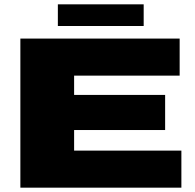

<svg xmlns="http://www.w3.org/2000/svg" viewBox="-20 -866 900 886"><path d="M74 0V-688H809V-517H322V-428H742V-266H322V-171H817V0ZM247 -746V-846H643V-746Z"/></svg>

Font: Archivo Expanded Black
Style: Regular
Weight: 900
Width: 7
Designer: Hector Gatti
Foundry: Omnibus-Type
Version: Version 2.001